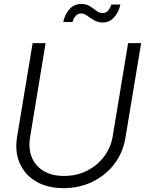

<svg xmlns="http://www.w3.org/2000/svg" viewBox="-20 -947 738 977"><path d="M303.7 10.3Q220.7 10.3 163.3 -23.7Q106 -57.6 80.3 -116.7Q54.7 -175.8 66.9 -250L146 -727.5H211.9L133.3 -250Q123.5 -191.9 141.6 -147.2Q159.7 -102.5 201.7 -77.1Q243.7 -51.8 306.2 -51.8Q370.6 -51.8 423.1 -78.4Q475.6 -105 510 -150.9Q544.4 -196.8 553.7 -254.4L631.8 -727.5H698.2L618.2 -245.6Q606 -170.9 562.3 -113.3Q518.6 -55.7 451.7 -22.7Q384.8 10.3 303.7 10.3ZM502.9 -832.5Q478 -832.5 458.7 -844Q439.5 -855.5 423.6 -866.9Q407.7 -878.4 392.1 -878.4Q375.5 -878.4 364.3 -865.2Q353 -852.1 349.1 -835H301.8Q310.1 -874.5 333.7 -900.6Q357.4 -926.8 393.6 -926.8Q419.9 -926.8 438 -915Q456.1 -903.3 470.9 -891.8Q485.8 -880.4 503.4 -880.4Q532.2 -880.4 546.4 -923.8H592.8Q583 -881.8 559.3 -857.2Q535.6 -832.5 502.9 -832.5Z"/></svg>

Font: Inter Display Light
Style: Italic
Weight: 300
Italic angle: -9.39999°
Designer: Rasmus Andersson
Foundry: rsms
Version: Version 4.000;git-a52131595